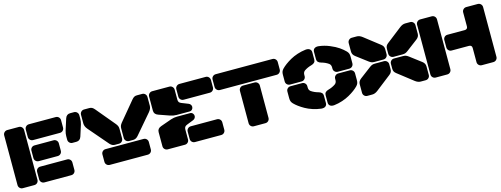

<svg xmlns="http://www.w3.org/2000/svg" viewBox="-18 -1468 5825 2234"><g transform="rotate(-15 2894.5 -350.5)"><path d="M199.2 0H61Q39.6 0 24.7 -14.6Q9.8 -29.3 9.8 -50.8V-648.9Q9.8 -670.4 24.7 -685.3Q39.6 -700.2 61 -700.2H199.2Q220.7 -700.2 235.4 -685.3Q250 -670.4 250 -648.9V-50.8Q250 -29.3 235.4 -14.6Q220.7 0 199.2 0ZM644 -509.8H320.8Q299.3 -509.8 284.7 -524.7Q270 -539.6 270 -561V-648.9Q270 -670.4 284.7 -685.3Q299.3 -700.2 320.8 -700.2H644Q665.5 -700.2 680.2 -685.3Q694.8 -670.4 694.8 -648.9V-561Q694.8 -539.6 680.2 -524.7Q665.5 -509.8 644 -509.8ZM548.8 -255.9H320.8Q299.3 -255.9 284.7 -270.8Q270 -285.6 270 -307.1V-395Q270 -416.5 284.7 -431.2Q299.3 -445.8 320.8 -445.8H548.8Q570.3 -445.8 585.2 -431.2Q600.1 -416.5 600.1 -395V-307.1Q600.1 -285.6 585.2 -270.8Q570.3 -255.9 548.8 -255.9ZM644 0H320.8Q299.3 0 284.7 -14.6Q270 -29.3 270 -50.8V-139.2Q270 -160.6 284.7 -175.3Q299.3 -189.9 320.8 -189.9H644Q665.5 -189.9 680.2 -175.3Q694.8 -160.6 694.8 -139.2V-50.8Q694.8 -29.3 680.2 -14.6Q665.5 0 644 0Z M817.9 -700.2H863.8Q885.3 -700.2 900.1 -685.3Q915 -670.4 915 -648.9V-606Q915 -576.2 904.8 -541L861.8 -405.8Q846.7 -359.9 801.8 -359.9H755.9Q734.4 -359.9 719.5 -374.8Q704.6 -389.6 704.6 -411.1V-454.1Q704.6 -483.9 714.8 -519L757.8 -653.8Q772.9 -700.2 817.9 -700.2ZM1274.9 -210H1225.6Q1192.9 -210 1167 -238.8L964.8 -474.1Q935.1 -509.3 935.1 -544.9V-648.9Q935.1 -670.4 949.7 -685.3Q964.4 -700.2 985.8 -700.2H1048.8Q1067.9 -700.2 1081.8 -692.6Q1095.7 -685.1 1110.8 -667L1301.8 -438Q1314.5 -421.9 1320.1 -407.7Q1325.7 -393.6 1325.7 -373V-261.2Q1325.7 -239.7 1311 -224.9Q1296.4 -210 1274.9 -210ZM1445.8 -210H1397Q1375.5 -210 1360.6 -224.9Q1345.7 -239.7 1345.7 -261.2V-373Q1345.7 -393.6 1351.3 -407.7Q1356.9 -421.9 1369.6 -438L1560.1 -667Q1575.2 -685.1 1588.9 -692.6Q1602.5 -700.2 1621.6 -700.2H1685.1Q1706.5 -700.2 1721.2 -685.3Q1735.8 -670.4 1735.8 -648.9V-544.9Q1735.8 -509.3 1706.1 -474.1L1504.9 -238.8Q1479 -210 1445.8 -210ZM1564.9 0H1107.9Q1086.4 0 1071.5 -14.6Q1056.6 -29.3 1056.6 -50.8V-139.2Q1056.6 -160.6 1071.5 -175.3Q1086.4 -189.9 1107.9 -189.9H1564.9Q1586.4 -189.9 1601.1 -175.3Q1615.7 -160.6 1615.7 -139.2V-50.8Q1615.7 -29.3 1601.1 -14.6Q1586.4 0 1564.9 0Z M2164.6 -359.9H2007.8Q1974.1 -359.9 1933.6 -373L1802.7 -418.9Q1755.4 -435.5 1755.4 -479V-648.9Q1755.4 -670.4 1770.3 -685.3Q1785.2 -700.2 1806.6 -700.2H2012.7Q2034.2 -700.2 2048.8 -685.3Q2063.5 -670.4 2063.5 -648.9V-529.8Q2063.5 -509.8 2071.8 -498.5Q2080.1 -487.3 2099.6 -480L2177.7 -449.2Q2193.4 -442.9 2201.4 -430.7Q2209.5 -418.5 2209.5 -404.8Q2209.5 -386.7 2197 -373.3Q2184.6 -359.9 2164.6 -359.9ZM2500.5 -648.9V-561Q2500.5 -539.6 2485.8 -524.7Q2471.2 -509.8 2449.7 -509.8H2134.8Q2113.3 -509.8 2098.4 -524.7Q2083.5 -539.6 2083.5 -561V-648.9Q2083.5 -670.4 2098.4 -685.3Q2113.3 -700.2 2134.8 -700.2H2449.7Q2471.2 -700.2 2485.8 -685.3Q2500.5 -670.4 2500.5 -648.9ZM2007.8 -339.8H2164.6Q2184.6 -339.8 2197 -326.4Q2209.5 -313 2209.5 -294.9Q2209.5 -281.2 2201.4 -269.3Q2193.4 -257.3 2177.7 -251L2099.6 -220.2Q2080.1 -212.9 2071.8 -201.4Q2063.5 -189.9 2063.5 -169.9V-50.8Q2063.5 -29.3 2048.8 -14.6Q2034.2 0 2012.7 0H1806.6Q1785.2 0 1770.3 -14.6Q1755.4 -29.3 1755.4 -50.8V-221.2Q1755.4 -264.2 1802.7 -280.8L1933.6 -327.1Q1972.7 -339.8 2007.8 -339.8ZM2500.5 -139.2V-50.8Q2500.5 -29.3 2485.8 -14.6Q2471.2 0 2449.7 0H2134.8Q2113.3 0 2098.4 -14.6Q2083.5 -29.3 2083.5 -50.8V-139.2Q2083.5 -160.6 2098.4 -175.3Q2113.3 -189.9 2134.8 -189.9H2449.7Q2471.2 -189.9 2485.8 -175.3Q2500.5 -160.6 2500.5 -139.2Z M3254.4 -509.8H2571.3Q2549.8 -509.8 2534.9 -524.7Q2520 -539.6 2520 -561V-648.9Q2520 -670.4 2534.9 -685.3Q2549.8 -700.2 2571.3 -700.2H3254.4Q3275.9 -700.2 3290.5 -685.3Q3305.2 -670.4 3305.2 -648.9V-561Q3305.2 -539.6 3290.5 -524.7Q3275.9 -509.8 3254.4 -509.8ZM2982.4 0H2844.2Q2822.8 0 2808.1 -14.6Q2793.5 -29.3 2793.5 -50.8V-439Q2793.5 -460.4 2808.1 -475.3Q2822.8 -490.2 2844.2 -490.2H2982.4Q3003.9 -490.2 3018.6 -475.3Q3033.2 -460.4 3033.2 -439V-50.8Q3033.2 -29.3 3018.6 -14.6Q3003.9 0 2982.4 0Z M3564.9 -425.8V-411.1Q3564.9 -389.6 3550.3 -374.8Q3535.6 -359.9 3514.2 -359.9H3376Q3354.5 -359.9 3339.6 -374.8Q3324.7 -389.6 3324.7 -411.1V-491.2Q3324.7 -514.6 3330.8 -530Q3336.9 -545.4 3351.1 -560.1Q3371.6 -581.1 3400.1 -602.3Q3428.7 -623.5 3467 -645.3Q3505.4 -667 3554.4 -683.1Q3603.5 -699.2 3653.8 -705.1Q3686.5 -708.5 3704.8 -694.8Q3723.1 -681.2 3723.1 -655.8V-566.9Q3723.1 -526.4 3673.8 -513.2Q3624.5 -500 3586.9 -474.1Q3564.9 -458 3564.9 -425.8ZM3899.9 -411.1V-425.8Q3899.9 -458 3877.9 -474.1Q3839.8 -500.5 3792 -513.2Q3743.2 -525.9 3743.2 -566.9V-655.8Q3743.2 -681.2 3761.2 -694.8Q3779.3 -708.5 3812 -705.1Q3877.9 -697.8 3941.9 -671.1Q4005.9 -644.5 4045.4 -616.9Q4085 -589.4 4113.8 -560.1Q4127.9 -545.4 4134 -530Q4140.1 -514.6 4140.1 -491.2V-411.1Q4140.1 -389.6 4125.2 -374.8Q4110.4 -359.9 4088.9 -359.9H3951.2Q3929.7 -359.9 3914.8 -374.8Q3899.9 -389.6 3899.9 -411.1ZM3564.9 -289.1V-273.9Q3564.9 -242.2 3586.9 -226.1Q3624.5 -200.2 3673.8 -187Q3723.1 -173.8 3723.1 -132.8V-43.9Q3723.1 -18.6 3705.1 -5.1Q3687 8.3 3653.8 4.9Q3603.5 -1 3554.4 -17.1Q3505.4 -33.2 3467 -54.9Q3428.7 -76.7 3400.1 -97.9Q3371.6 -119.1 3351.1 -140.1Q3336.9 -154.8 3330.8 -170.2Q3324.7 -185.5 3324.7 -209V-289.1Q3324.7 -310.5 3339.6 -325.2Q3354.5 -339.8 3376 -339.8H3514.2Q3535.6 -339.8 3550.3 -325.2Q3564.9 -310.5 3564.9 -289.1ZM3899.9 -273.9V-289.1Q3899.9 -310.5 3914.8 -325.2Q3929.7 -339.8 3951.2 -339.8H4088.9Q4110.4 -339.8 4125.2 -325.2Q4140.1 -310.5 4140.1 -289.1V-209Q4140.1 -185.5 4134 -170.2Q4127.9 -154.8 4113.8 -140.1Q4093.3 -119.1 4064.7 -97.9Q4036.1 -76.7 3997.8 -54.9Q3959.5 -33.2 3910.9 -17.1Q3862.3 -1 3812 4.9Q3779.3 8.3 3761.2 -5.1Q3743.2 -18.6 3743.2 -43.9V-132.8Q3743.2 -174.3 3792 -187Q3839.8 -199.7 3877.9 -226.1Q3899.9 -242.2 3899.9 -273.9Z M4551.8 -467.8V-411.1Q4551.8 -389.6 4537.1 -374.8Q4522.5 -359.9 4501 -359.9H4393.1Q4373 -359.9 4358.9 -365Q4344.7 -370.1 4328.1 -382.8L4192.9 -484.9Q4159.7 -509.8 4159.7 -546.9V-648.9Q4159.7 -670.4 4174.6 -685.3Q4189.5 -700.2 4210.9 -700.2H4270Q4303.2 -700.2 4336.9 -673.8L4522 -529.8Q4537.1 -517.6 4544.4 -503.7Q4551.8 -489.7 4551.8 -467.8ZM4571.8 -411.1V-467.8Q4571.8 -489.7 4579.1 -503.7Q4586.4 -517.6 4602.1 -529.8L4787.1 -673.8Q4820.8 -700.2 4854 -700.2H4913.1Q4934.6 -700.2 4949.2 -685.3Q4963.9 -670.4 4963.9 -648.9V-546.9Q4963.9 -509.8 4930.7 -484.9L4795.9 -382.8Q4779.3 -370.1 4765.1 -365Q4751 -359.9 4731 -359.9H4623Q4601.6 -359.9 4586.7 -374.8Q4571.8 -389.6 4571.8 -411.1ZM4551.8 -289.1V-231.9Q4551.8 -210 4544.4 -196Q4537.1 -182.1 4522 -169.9L4336.9 -25.9Q4303.7 0 4270 0H4210.9Q4189.5 0 4174.6 -14.6Q4159.7 -29.3 4159.7 -50.8V-152.8Q4159.7 -189.9 4192.9 -214.8L4328.1 -316.9Q4344.7 -329.6 4358.9 -334.7Q4373 -339.8 4393.1 -339.8H4501Q4522.5 -339.8 4537.1 -325.2Q4551.8 -310.5 4551.8 -289.1ZM4571.8 -231.9V-289.1Q4571.8 -310.5 4586.7 -325.2Q4601.6 -339.8 4623 -339.8H4731Q4751 -339.8 4765.1 -334.7Q4779.3 -329.6 4795.9 -316.9L4930.7 -214.8Q4963.9 -189.9 4963.9 -152.8V-50.8Q4963.9 -29.3 4949.2 -14.6Q4934.6 0 4913.1 0H4854Q4820.3 0 4787.1 -25.9L4602.1 -169.9Q4586.4 -182.1 4579.1 -196Q4571.8 -210 4571.8 -231.9Z M5223.6 -648.9V-50.8Q5223.6 -29.3 5209 -14.6Q5194.3 0 5172.9 0H5034.7Q5013.2 0 4998.3 -14.6Q4983.4 -29.3 4983.4 -50.8V-648.9Q4983.4 -670.4 4998.3 -685.3Q5013.2 -700.2 5034.7 -700.2H5172.9Q5194.3 -700.2 5209 -685.3Q5223.6 -670.4 5223.6 -648.9ZM5294.4 -445.8H5503.4Q5520 -445.8 5529.3 -455.1Q5538.6 -464.4 5538.6 -481V-648.9Q5538.6 -670.4 5553.5 -685.3Q5568.4 -700.2 5589.8 -700.2H5727.5Q5749 -700.2 5763.9 -685.3Q5778.8 -670.4 5778.8 -648.9V-50.8Q5778.8 -29.3 5763.9 -14.6Q5749 0 5727.5 0H5589.8Q5568.4 0 5553.5 -14.6Q5538.6 -29.3 5538.6 -50.8V-221.2Q5538.6 -237.8 5529.3 -246.8Q5520 -255.9 5503.4 -255.9H5294.4Q5272.9 -255.9 5258.3 -270.8Q5243.7 -285.6 5243.7 -307.1V-395Q5243.7 -416.5 5258.3 -431.2Q5272.9 -445.8 5294.4 -445.8Z"/></g></svg>

Font: Nastup Soft
Style: Regular
Weight: 400
Designer: Maksym Kobuzan
Foundry: Zakznak
Version: Version 1.020;hotconv 1.0.109;makeotfexe 2.5.65596